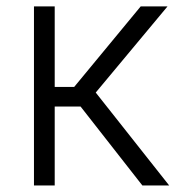

<svg xmlns="http://www.w3.org/2000/svg" viewBox="-20 -565 556 585"><path d="M83.5 0V-545.5H146.7V-300.1H206L408.7 -545.5H490.4L271.7 -283L495.4 0H413.7L225.5 -240.4H146.7V0Z"/></svg>

Font: Inter Zeller Light
Style: Regular
Weight: 300
Designer: Rasmus Andersson; Joe Bland
Foundry: zeller
Version: Version 3.015;git-dec3a8cb1